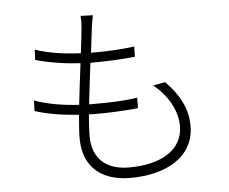

<svg xmlns="http://www.w3.org/2000/svg" viewBox="-55 -836 1109 929"><g transform="rotate(-5 500.0 -371.0)"><path d="M690 -406C767 -344 802 -265 802 -200C802 -84 696 -21 540 -21C418 -21 362 -89 362 -189C362 -215 364 -252 368 -294C380 -293 392 -293 404 -293C472 -293 535 -296 607 -303L608 -354C537 -343 470 -342 399 -342H373C380 -406 389 -477 397 -542H411C488 -542 549 -546 614 -552L615 -602C553 -593 485 -590 411 -590H404C410 -638 415 -681 419 -713C422 -732 424 -749 429 -770L369 -772C371 -752 371 -736 369 -715C366 -684 361 -641 355 -592C283 -595 197 -606 134 -629L132 -579C196 -560 277 -548 349 -544C341 -479 332 -408 325 -344C253 -348 174 -360 109 -384L107 -333C171 -312 248 -301 320 -296C316 -250 313 -210 313 -183C313 -26 421 30 541 30C723 30 853 -50 853 -195C853 -279 817 -347 749 -417Z"/></g></svg>

Font: Noto Sans CJK Light
Style: Regular
Weight: 300
Designer: Ryoko NISHIZUKA (kana & ideographs); Paul D. Hunt (Latin, Greek & Cyrillic); Wenlong ZHANG (bopomofo); Sandoll Communica
Foundry: Adobe Systems Incorporated
Version: Version 1.000;PS 1;hotconv 1.0.78;makeotf.lib2.5.61930